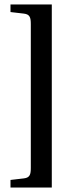

<svg xmlns="http://www.w3.org/2000/svg" viewBox="-20 -712 375 860"><path d="M27 94V128H212V-692H27V-658L87 -651C114 -648 118 -633 118 -604V40C118 69 114 84 87 87Z"/></svg>

Font: Heuristica
Style: Bold
Weight: 700
Version: Version 1.0.1